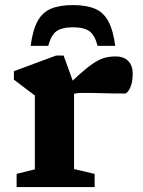

<svg xmlns="http://www.w3.org/2000/svg" viewBox="-20 -754 577 774"><path d="M446 -526.5Q479.5 -526.5 497.2 -507.8Q515 -489 515 -457Q515 -421 504.2 -399Q493.5 -377 483 -377Q439 -377 398.5 -378.2Q358 -379.5 315.5 -379.5Q304.5 -379.5 295.8 -378.8Q287 -378 278.5 -376V-72.5L361.5 -53V0H47V-53L120.5 -71.5V-369Q111 -376.5 87.2 -394Q63.5 -411.5 36 -433V-467L206 -530H236.5L273 -429Q317.5 -471 346.5 -492Q375.5 -513 398 -519.8Q420.5 -526.5 446 -526.5ZM274 -644Q229 -644 207.2 -627.8Q185.5 -611.5 174.5 -569H103.5Q112 -633.5 131.8 -669.2Q151.5 -705 186.2 -719.2Q221 -733.5 274 -733.5Q327 -733.5 361.8 -719.2Q396.5 -705 416.2 -669.2Q436 -633.5 444.5 -569H373.5Q362.5 -611.5 340.8 -627.8Q319 -644 274 -644Z"/></svg>

Font: Newsreader Caption SemiBold
Style: Regular
Weight: 600
Designer: Hugues Gentile
Foundry: Production Type
Version: Version 1.001